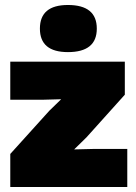

<svg xmlns="http://www.w3.org/2000/svg" viewBox="-20 -746 544 766"><path d="M251 -726.1Q366.2 -726.1 366.2 -631.8Q366.2 -538.1 251 -538.1Q139.2 -538.1 139.2 -631.8Q139.2 -726.1 251 -726.1ZM21 0V-131.8L176.8 -304.2L224.1 -350.1L150.9 -348.1H21V-500H478V-368.2L325.2 -198.2L275.9 -149.9L357.9 -151.9H487.8V0Z"/></svg>

Font: Work Sans Black
Style: Regular
Weight: 900
Designer: Wei Huang
Foundry: Wei Huang
Version: Version 2.012